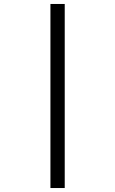

<svg xmlns="http://www.w3.org/2000/svg" viewBox="-20 -812 580 967"><path d="M234 -792H306V135H234Z"/></svg>

Font: ltelugu05
Style: Book
Weight: 400
Designer: Jelle Bosma - Monotype Design Team
Foundry: Monotype Imaging Inc.
Version: Version 2.003